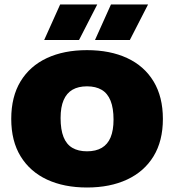

<svg xmlns="http://www.w3.org/2000/svg" viewBox="-20 -826 774 854"><path d="M367 8Q265 8 189.2 -27.2Q113.5 -62.5 71.8 -130.5Q30 -198.5 30 -297Q30 -396 71.5 -464.2Q113 -532.5 188.8 -567.8Q264.5 -603 367 -603Q469.5 -603 545.5 -567.8Q621.5 -532.5 663 -464Q704.5 -395.5 704.5 -297Q704.5 -199 663 -131Q621.5 -63 545.5 -27.5Q469.5 8 367 8ZM367 -153Q406.5 -153 432.8 -168.5Q459 -184 472 -215.2Q485 -246.5 485 -294Q485 -345 471.8 -378Q458.5 -411 432.2 -426.5Q406 -442 367 -442Q328.5 -442 302.5 -427Q276.5 -412 263 -380.8Q249.5 -349.5 249.5 -301Q249.5 -249.5 262.5 -216.8Q275.5 -184 301.8 -168.5Q328 -153 367 -153ZM402.5 -648 473.5 -806H638.5L557.5 -648ZM176.5 -648 247.5 -806H412.5L331.5 -648Z"/></svg>

Font: Encode Sans SC Black
Style: Regular
Weight: 900
Version: Version 3.002